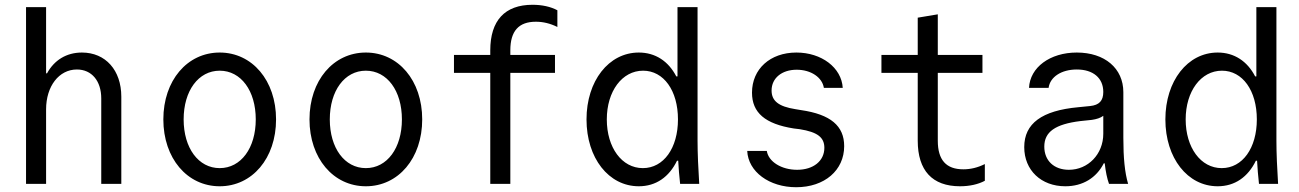

<svg xmlns="http://www.w3.org/2000/svg" viewBox="-20 -770 5440 804"><path d="M89 0H173V-312C173 -409 227 -479 302 -479C364 -479 404 -431 404 -358V0H488V-365C488 -476 422 -550 323 -550C258 -550 207 -518 177 -463H173V-740H89Z M900 10C1036 10 1136 -107 1136 -270C1136 -433 1036 -550 900 -550C764 -550 664 -433 664 -270C664 -107 764 10 900 10ZM900 -66C811 -66 749 -150 749 -270C749 -390 811 -474 900 -474C989 -474 1051 -390 1051 -270C1051 -150 989 -66 900 -66Z M1512 10C1648 10 1748 -107 1748 -270C1748 -433 1648 -550 1512 -550C1376 -550 1276 -433 1276 -270C1276 -107 1376 10 1512 10ZM1512 -66C1423 -66 1361 -150 1361 -270C1361 -390 1423 -474 1512 -474C1601 -474 1663 -390 1663 -270C1663 -150 1601 -66 1512 -66Z M2033 0H2117V-465H2304V-540H2117V-559C2117 -640 2152 -679 2224 -679C2254 -679 2284 -672 2314 -657V-727C2286 -742 2250 -750 2210 -750C2094 -750 2033 -684 2033 -559V-540H1881V-465H2033Z M2828 0H2908C2904 -63 2901 -129 2901 -180V-740H2817V-450H2812C2779 -514 2724 -550 2655 -550C2529 -550 2436 -431 2436 -270C2436 -108 2529 10 2655 10C2727 10 2782 -29 2815 -97H2820C2822 -65 2824 -33 2828 0ZM2672 -66C2584 -66 2521 -152 2521 -270C2521 -388 2585 -474 2673 -474C2759 -474 2819 -391 2819 -270C2819 -150 2759 -66 2672 -66Z M3109 -138C3113 -51 3201 14 3314 14C3433 14 3515 -57 3515 -158C3515 -243 3458 -291 3334 -309L3310 -313C3241 -324 3211 -347 3211 -391C3211 -443 3254 -478 3316 -478C3376 -478 3423 -446 3430 -402H3509C3504 -487 3420 -550 3315 -550C3205 -550 3129 -481 3129 -382C3129 -298 3184 -251 3304 -232L3329 -229C3403 -217 3432 -195 3432 -151C3432 -96 3386 -59 3318 -59C3252 -59 3198 -93 3191 -138Z M3907 -181V-465H4094V-540H3907V-710L3823 -696V-540H3671V-465H3823V-181C3823 -56 3884 10 4000 10C4040 10 4076 2 4104 -13V-83C4074 -68 4044 -61 4014 -61C3942 -61 3907 -100 3907 -181Z M4600 -385C4600 -348 4583 -330 4545 -326L4495 -321C4343 -307 4269 -253 4269 -154C4269 -57 4340 10 4441 10C4514 10 4571 -25 4602 -86H4606C4610 -51 4616 -22 4624 0H4704C4690 -47 4684 -109 4684 -193V-384C4684 -484 4606 -550 4489 -550C4377 -550 4293 -488 4289 -402H4371C4377 -448 4425 -479 4489 -479C4558 -479 4600 -443 4600 -385ZM4600 -285V-210C4600 -124 4536 -59 4456 -59C4394 -59 4353 -97 4353 -156C4353 -218 4399 -250 4504 -263L4552 -268C4572 -271 4588 -276 4600 -285Z M5252 0H5332C5328 -63 5325 -129 5325 -180V-740H5241V-450H5236C5203 -514 5148 -550 5079 -550C4953 -550 4860 -431 4860 -270C4860 -108 4953 10 5079 10C5151 10 5206 -29 5239 -97H5244C5246 -65 5248 -33 5252 0ZM5096 -66C5008 -66 4945 -152 4945 -270C4945 -388 5009 -474 5097 -474C5183 -474 5243 -391 5243 -270C5243 -150 5183 -66 5096 -66Z"/></svg>

Font: CommitMonoNiceRocks
Style: Regular
Weight: 400
Monospace: yes
Designer: Eigil Nikolajsen
Foundry: Eigil Nikolajsen
Version: Version 1.143